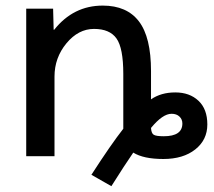

<svg xmlns="http://www.w3.org/2000/svg" viewBox="-20 -550 752 676"><path d="M72.3 0V-519.5H167L168.9 -445.3H170.9Q238.3 -530.3 341.8 -530.3Q426.8 -530.3 469.2 -474.6Q511.7 -418.9 511.7 -299.8V-200.2Q546.9 -224.6 597.2 -224.6Q647.5 -224.6 678.7 -195.3Q710 -166 710 -111.8Q710 -57.6 667.5 -23.9Q625 9.8 555.2 9.8Q485.4 9.8 449.2 -12.7Q418.9 31.2 372.1 105.5L301.8 65.4Q371.1 -42 414.1 -96.7V-290Q414.1 -380.9 390.1 -414.6Q366.2 -448.2 311 -448.2Q255.9 -448.2 213.9 -397.5Q171.9 -346.7 171.9 -280.3V0ZM511.7 -99.6Q512.7 -81.1 521 -75.7Q529.3 -70.3 556.6 -70.3Q622.1 -70.3 622.1 -115.2Q622.1 -129.9 611.8 -139.6Q601.6 -149.4 584 -149.4Q552.7 -149.4 511.7 -99.6Z"/></svg>

Font: GenEi M Gothic v2 Medium
Style: Regular
Weight: 500
Version: Version 2.0